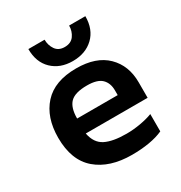

<svg xmlns="http://www.w3.org/2000/svg" viewBox="-163 -796 869 922"><g transform="rotate(-30 271.0 -334.5)"><path d="M283 -522Q213 -522 169.5 -564Q126 -606 126 -679H216Q216 -648 232.5 -624Q249 -600 283 -600Q318 -600 335 -624Q352 -648 352 -679H442Q442 -606 398 -564Q354 -522 283 -522ZM304 10Q181 10 109 -51.5Q37 -113 37 -238Q37 -351 97.5 -417.5Q158 -484 278 -484Q388 -484 446.5 -426.5Q505 -369 505 -276V-190H162Q173 -133 214.5 -112Q256 -91 332 -91Q370 -91 409.5 -98Q449 -105 477 -116V-20Q444 -5 400 2.5Q356 10 304 10ZM162 -273H387V-299Q387 -340 363 -363.5Q339 -387 282 -387Q215 -387 188.5 -360Q162 -333 162 -273Z"/></g></svg>

Font: Kanit Medium
Style: Regular
Weight: 500
Designer: Katatrad Team
Foundry: CadsonDemak
Version: Version 2.000; ttfautohint (v1.8.3)